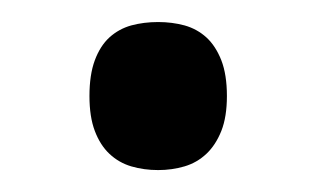

<svg xmlns="http://www.w3.org/2000/svg" viewBox="-20 -444 290 176"><path d="M62 -356Q62 -375.5 66.9 -388.7Q71.8 -401.9 80.3 -409.7Q88.9 -417.5 100.3 -420.7Q111.8 -423.8 125 -423.8Q137.7 -423.8 149.2 -420.7Q160.6 -417.5 169.2 -409.7Q177.7 -401.9 182.9 -388.7Q188 -375.5 188 -356Q188 -336.9 182.9 -324Q177.7 -311 169.2 -303Q160.6 -294.9 149.2 -291.5Q137.7 -288.1 125 -288.1Q111.8 -288.1 100.3 -291.5Q88.9 -294.9 80.3 -303Q71.8 -311 66.9 -324Q62 -336.9 62 -356Z"/></svg>

Font: Droid Serif
Style: Regular
Weight: 400
Designer: Monotype Design team
Foundry: Monotype Imaging Inc.
Version: Version 1.03